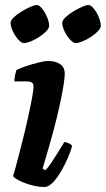

<svg xmlns="http://www.w3.org/2000/svg" viewBox="-20 -742 420 762"><path d="M158 0Q130 0 102 -8Q74 -16 54 -26.5Q34 -37 32 -44Q38 -62 47.5 -98.5Q57 -135 68.5 -180Q80 -225 90 -270Q100 -315 106.5 -349.5Q113 -384 113 -399Q113 -409 107 -414Q101 -419 84 -419H37Q37 -431 40 -444Q43 -457 45 -464Q58 -471 83.5 -479.5Q109 -488 133.5 -494Q158 -500 171 -500Q200 -500 218.5 -487.5Q237 -475 237 -449Q237 -419 217.5 -327Q198 -235 149 -73L160 -66Q170 -76 183.5 -96Q197 -116 211 -138.5Q225 -161 235 -178Q244 -178 254 -173Q264 -168 266 -163Q261 -142 249 -114.5Q237 -87 221.5 -60.5Q206 -34 189 -17Q172 0 158 0ZM280 -571Q271 -571 258 -585Q245 -599 236 -618Q227 -637 227 -651Q227 -661 239.5 -673Q252 -685 270 -696Q288 -707 305 -714.5Q322 -722 331 -722Q341 -722 352.5 -707.5Q364 -693 372 -673.5Q380 -654 380 -640Q380 -630 368.5 -618Q357 -606 340 -595Q323 -584 306.5 -577.5Q290 -571 280 -571ZM75 -571Q65 -571 52.5 -585Q40 -599 31 -618Q22 -637 22 -651Q22 -661 34.5 -673Q47 -685 65 -696Q83 -707 100 -714.5Q117 -722 126 -722Q136 -722 147.5 -707.5Q159 -693 167 -673.5Q175 -654 175 -640Q175 -630 163.5 -618Q152 -606 135 -595Q118 -584 101.5 -577.5Q85 -571 75 -571Z"/></svg>

Font: Texturina 72pt 72pt ExtraBold
Style: Italic
Weight: 800
Italic angle: -11°
Designer: Guillermo Torres Carreño
Foundry: Omnibus-Type
Version: Version 1.002; ttfautohint (v1.8.3)